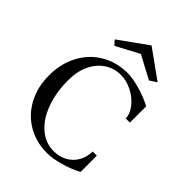

<svg xmlns="http://www.w3.org/2000/svg" viewBox="-267 -1084 1233 1233"><g transform="rotate(45 350.0 -467.0)"><path d="M42 -347Q42 -453 86 -536.5Q130 -620 208.5 -667Q287 -714 387 -715Q437 -715 503.5 -696Q570 -677 624 -648V-500H586Q586 -540 554 -581.5Q522 -623 471 -649.5Q420 -676 367 -676Q304 -676 255 -642.5Q206 -609 178.5 -550Q151 -491 151 -415Q151 -302 183.5 -213Q216 -124 274.5 -74Q333 -24 407 -24Q459 -24 499.5 -46.5Q540 -69 563 -109Q586 -149 586 -200H624V-52Q570 -23 503 -4Q436 15 387 15Q287 15 208.5 -31Q130 -77 86 -159.5Q42 -242 42 -347ZM177 -809 372 -949 567 -809 519 -778 362 -862 205 -778Z"/></g></svg>

Font: Wittgenstein
Style: Regular
Weight: 400
Designer: Jörg Drees
Foundry: Jörg Drees
Version: Version 1.003;Glyphs 3.1.2 (3151)